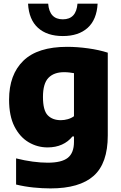

<svg xmlns="http://www.w3.org/2000/svg" viewBox="-20 -818 673 1068"><path d="M261 230Q215.5 230 166.2 225Q117 220 69.5 208.5V63Q117 75 162 81Q207 87 245.5 87Q323 87 357.2 59.8Q391.5 32.5 391.5 -29V-59H383Q359.5 -29.5 324.5 -13.8Q289.5 2 244.5 2Q188 2 139.2 -26.8Q90.5 -55.5 60.5 -114.2Q30.5 -173 30.5 -263.5Q30.5 -403 110 -480.2Q189.5 -557.5 353.5 -557.5Q409.5 -557.5 470.5 -549Q531.5 -540.5 579.5 -525V-64.5Q579.5 90.5 501 160.2Q422.5 230 261 230ZM318.5 -149.5Q337.5 -149.5 357 -155Q376.5 -160.5 391.5 -171.5V-411Q380 -413 366 -414.8Q352 -416.5 336.5 -416.5Q280 -416.5 249.5 -385Q219 -353.5 219 -279Q219 -204 245.5 -176.8Q272 -149.5 318.5 -149.5ZM329.5 -617.5Q242 -617.5 191.5 -663Q141 -708.5 136 -797.5H248Q255 -710.5 329.5 -710.5Q404 -710.5 411 -797.5H523Q518 -708.5 467.5 -663Q417 -617.5 329.5 -617.5Z"/></svg>

Font: Encode Sans XBd
Style: Regular
Weight: 800
Designer: Multiple Designers
Foundry: Impallari Type
Version: Version 3.002; ttfautohint (v1.8.3) -l 8 -r 50 -G 200 -x 14 